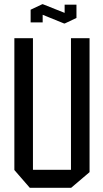

<svg xmlns="http://www.w3.org/2000/svg" viewBox="-20 -889 489 909"><path d="M121 0 48 -84V-708H136V-85H316V-708H404V-74L317 0ZM125 -783V-843L180 -869H183L286 -828V-867H342V-804L287 -778H283L182 -819V-783Z"/></svg>

Font: Foldit Thin
Style: Regular
Weight: 400
Version: Version 1.003